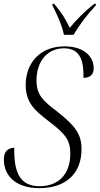

<svg xmlns="http://www.w3.org/2000/svg" viewBox="-23 -964 517 994"><path d="M308 -784H358C386 -832 426 -886 473 -936L474 -944H465C410 -901 369 -857 338 -820C318 -864 295 -899 258 -944H249L248 -936C269 -898 299 -830 308 -784ZM181 10C311 10 399 -59 399 -192C399 -268 369 -311 271 -388C201 -441 166 -472 166 -547C166 -651 226 -714 308 -714C398 -714 411 -639 409 -561C445 -561 462 -579 462 -611C462 -667 417 -724 311 -724C185 -724 110 -638 110 -524C110 -433 157 -392 226 -339C315 -271 341 -240 341 -169C341 -63 281 0 182 0C83 0 48 -67 51 -199C21 -198 -3 -183 -3 -138C-3 -57 55 10 181 10Z"/></svg>

Font: Noto Serif Display Condensed Light
Style: Italic
Weight: 300
Width: 3
Italic angle: -12°
Designer: Monotype Design Team
Foundry: Monotype Imaging Inc.
Version: Version 2.009